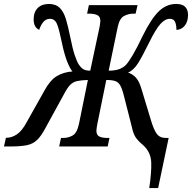

<svg xmlns="http://www.w3.org/2000/svg" viewBox="-65 -740 970 970"><path d="M689 210Q701 130 699 80.5Q697 31 662 -3Q639 -22 624 -41Q609 -60 601 -99L561 -256Q552 -292 542.5 -308.5Q533 -325 517 -330.5Q501 -336 472 -336L427 -115Q425 -104 423.5 -94.5Q422 -85 422 -80Q422 -57 437.5 -50Q453 -43 477 -43H488L479 0H234L243 -43H254Q280 -43 302 -55.5Q324 -68 334 -114L379 -336Q346 -335 325 -330.5Q304 -326 289 -310.5Q274 -295 256 -260L165 -94Q143 -52 121.5 -32Q100 -12 68.5 -6Q37 0 -16 0H-45L-35 -44H-32Q-6 -44 20 -61Q46 -78 70 -123L161 -285Q189 -336 223 -356Q257 -376 301 -379Q289 -392 274.5 -428.5Q260 -465 247 -527Q235 -587 224 -616Q213 -645 188 -645Q167 -645 153.5 -628.5Q140 -612 133 -589Q105 -602 105 -642Q105 -679 125.5 -699.5Q146 -720 182 -720Q217 -720 237 -700Q257 -680 268 -643.5Q279 -607 289 -557Q302 -492 313 -460Q324 -428 333 -414Q343 -399 355 -391Q367 -383 391 -383L438 -604Q439 -611 440.5 -620Q442 -629 442 -634Q442 -657 426 -664Q410 -671 386 -671H375L384 -714H630L620 -671H609Q583 -671 560.5 -658.5Q538 -646 529 -600L484 -383Q517 -383 538 -391Q559 -399 572 -413Q585 -427 606 -462.5Q627 -498 655 -557Q699 -646 737.5 -683Q776 -720 825 -720Q857 -720 871 -705Q885 -690 885 -665Q885 -631 868.5 -610.5Q852 -590 826 -589Q827 -609 820.5 -627Q814 -645 793 -645Q769 -645 745.5 -619Q722 -593 690 -528Q655 -457 633 -421.5Q611 -386 582 -373Q601 -368 619 -350.5Q637 -333 649 -293L699 -128Q712 -85 727 -64Q742 -43 774 -43H787L734 210Z"/></svg>

Font: Noto Serif ExtraCondensed Medium
Style: Italic
Weight: 500
Width: 2
Italic angle: -12°
Designer: Monotype Design Team
Foundry: Monotype Imaging Inc.
Version: Version 2.013; ttfautohint (v1.8.4.7-5d5b)